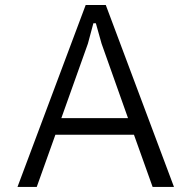

<svg xmlns="http://www.w3.org/2000/svg" viewBox="-20 -735 753 755"><path d="M664.1 0H580.1L506.8 -205.1H197.8L124.5 0H48.8L316.9 -715.3H396ZM221.2 -270.5H483.4L379.4 -563.5L356.9 -643.6H347.2L325.7 -563.5Z"/></svg>

Font: Proza Libre
Style: Light
Weight: 300
Designer: Jasper de Waard
Foundry: Jasper de Waard
Version: Version 1.000; ttfautohint (v1.4.1.8-43bc)